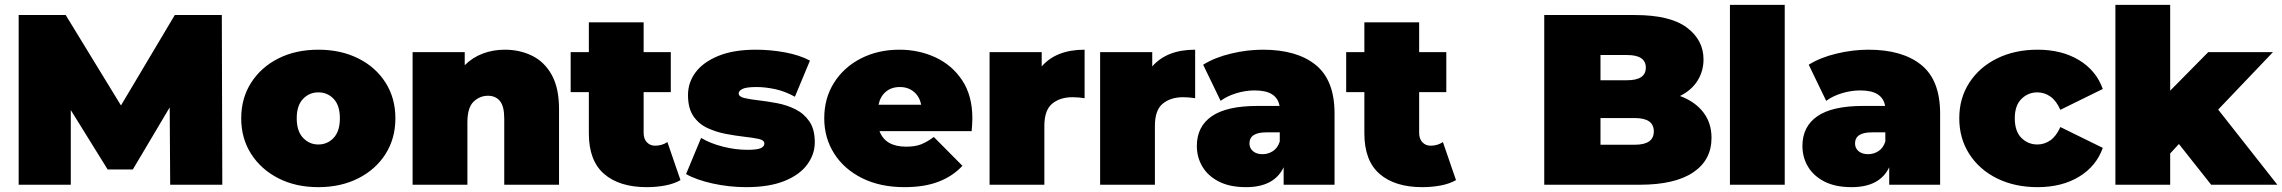

<svg xmlns="http://www.w3.org/2000/svg" viewBox="-20 -762 9414 792"><path d="M57 0V-700H251L479 -327L701 -700H895L897 0H682L680 -319L528 -63H424L272 -308V0Z M1293 10Q1200 10 1128.5 -26.5Q1057 -63 1016 -127Q975 -191 975 -274Q975 -357 1016 -421Q1057 -485 1128.5 -521Q1200 -557 1293 -557Q1386 -557 1458 -521Q1530 -485 1570.5 -421Q1611 -357 1611 -274Q1611 -191 1570.5 -127Q1530 -63 1458 -26.5Q1386 10 1293 10ZM1293 -166Q1331 -166 1356.5 -193.5Q1382 -221 1382 -274Q1382 -327 1356.5 -354Q1331 -381 1293 -381Q1256 -381 1230 -354Q1204 -327 1204 -274Q1204 -221 1230 -193.5Q1256 -166 1293 -166Z M1682 0V-547H1897V-493Q1929 -525 1971.5 -541Q2014 -557 2062 -557Q2125 -557 2176 -531.5Q2227 -506 2256.5 -452Q2286 -398 2286 -312V0H2060V-273Q2060 -324 2042 -345.5Q2024 -367 1993 -367Q1959 -367 1933.5 -342.5Q1908 -318 1908 -257V0Z M2648 10Q2535 10 2472 -44.5Q2409 -99 2409 -212V-382H2334V-547H2409V-670H2635V-547H2747V-382H2635V-214Q2635 -189 2648.5 -175Q2662 -161 2682 -161Q2711 -161 2733 -176L2787 -19Q2761 -4 2724.5 3Q2688 10 2648 10Z M3058 10Q2988 10 2920 -5Q2852 -20 2810 -44L2872 -193Q2911 -170 2962.5 -157Q3014 -144 3063 -144Q3104 -144 3118.5 -151Q3133 -158 3133 -170Q3133 -184 3109.5 -189Q3086 -194 3050 -198Q3015 -202 2975 -209.5Q2935 -217 2899 -233.5Q2863 -250 2840.5 -282.5Q2818 -315 2818 -370Q2818 -422 2849.5 -464Q2881 -506 2943.5 -531.5Q3006 -557 3098 -557Q3158 -557 3218 -546Q3278 -535 3321 -512L3259 -363Q3217 -386 3176.5 -394.5Q3136 -403 3101 -403Q3058 -403 3042.5 -395Q3027 -387 3027 -377Q3027 -363 3051 -357.5Q3075 -352 3110 -348Q3145 -344 3185 -336.5Q3225 -329 3260.5 -311.5Q3296 -294 3318.5 -261.5Q3341 -229 3341 -175Q3341 -126 3310 -83.5Q3279 -41 3216 -15.5Q3153 10 3058 10Z M3711 10Q3611 10 3536.5 -27Q3462 -64 3421 -128.5Q3380 -193 3380 -274Q3380 -357 3420.5 -421Q3461 -485 3531.5 -521Q3602 -557 3690 -557Q3771 -557 3839.5 -525Q3908 -493 3949.5 -430Q3991 -367 3991 -274Q3991 -262 3990 -247.5Q3989 -233 3988 -221H3608Q3632 -157 3718 -157Q3756 -157 3780.5 -167Q3805 -177 3832 -197L3950 -78Q3910 -35 3851.5 -12.5Q3793 10 3711 10ZM3604 -330H3780Q3773 -364 3749.5 -383.5Q3726 -403 3692 -403Q3657 -403 3634 -383.5Q3611 -364 3604 -330Z M4062 0V-547H4277V-488Q4337 -557 4454 -557V-357Q4427 -361 4404 -361Q4353 -361 4320.5 -334.5Q4288 -308 4288 -243V0Z M4518 0V-547H4733V-488Q4793 -557 4910 -557V-357Q4883 -361 4860 -361Q4809 -361 4776.5 -334.5Q4744 -308 4744 -243V0Z M5275 0V-72Q5236 10 5120 10Q5053 10 5008 -13Q4963 -36 4940 -74.5Q4917 -113 4917 -160Q4917 -240 4978.5 -282.5Q5040 -325 5167 -325H5258Q5253 -356 5228 -372.5Q5203 -389 5155 -389Q5118 -389 5080 -377.5Q5042 -366 5015 -346L4943 -495Q4991 -525 5058 -541Q5125 -557 5189 -557Q5330 -557 5407.5 -494Q5485 -431 5485 -294V0ZM5259 -178V-216H5203Q5134 -216 5134 -170Q5134 -151 5148.5 -138.5Q5163 -126 5188 -126Q5211 -126 5230.5 -138.5Q5250 -151 5259 -178Z M5847 10Q5734 10 5671 -44.5Q5608 -99 5608 -212V-382H5533V-547H5608V-670H5834V-547H5946V-382H5834V-214Q5834 -189 5847.5 -175Q5861 -161 5881 -161Q5910 -161 5932 -176L5986 -19Q5960 -4 5923.5 3Q5887 10 5847 10Z M6350 0V-700H6724Q6869 -700 6938 -648.5Q7007 -597 7007 -517Q7007 -469 6982.5 -429.5Q6958 -390 6910 -366Q6972 -343 7006 -299Q7040 -255 7040 -193Q7040 -102 6964.5 -51Q6889 0 6744 0ZM6582 -165H6724Q6802 -165 6802 -220Q6802 -275 6724 -275H6582ZM6582 -431H6692Q6769 -431 6769 -483Q6769 -535 6692 -535H6582Z M7116 0V-742H7342V0Z M7773 0V-72Q7734 10 7618 10Q7551 10 7506 -13Q7461 -36 7438 -74.5Q7415 -113 7415 -160Q7415 -240 7476.5 -282.5Q7538 -325 7665 -325H7756Q7751 -356 7726 -372.5Q7701 -389 7653 -389Q7616 -389 7578 -377.5Q7540 -366 7513 -346L7441 -495Q7489 -525 7556 -541Q7623 -557 7687 -557Q7828 -557 7905.5 -494Q7983 -431 7983 -294V0ZM7757 -178V-216H7701Q7632 -216 7632 -170Q7632 -151 7646.5 -138.5Q7661 -126 7686 -126Q7709 -126 7728.5 -138.5Q7748 -151 7757 -178Z M8385 10Q8291 10 8218 -26Q8145 -62 8103.5 -126.5Q8062 -191 8062 -274Q8062 -357 8103.5 -421Q8145 -485 8218 -521Q8291 -557 8385 -557Q8485 -557 8556 -514Q8627 -471 8654 -395L8479 -309Q8462 -347 8437.5 -364Q8413 -381 8384 -381Q8346 -381 8318.5 -354Q8291 -327 8291 -274Q8291 -220 8318.5 -193Q8346 -166 8384 -166Q8413 -166 8437.5 -183Q8462 -200 8479 -238L8654 -152Q8627 -76 8556 -33Q8485 10 8385 10Z M8706 0V-742H8932V-388L9089 -547H9356L9130 -310L9374 0H9101L8968 -168L8932 -129V0Z"/></svg>

Font: Montserrat Black
Style: Regular
Weight: 900
Designer: Julieta Ulanovsky
Foundry: Julieta Ulanovsky
Version: Version 9.000; ttfautohint (v1.8.4.7-5d5b)